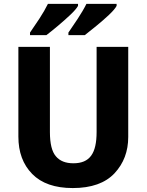

<svg xmlns="http://www.w3.org/2000/svg" viewBox="-20 -954 751 984"><path d="M475.1 -713.9V-277.8C475.1 -167 439.9 -117.2 356 -117.2C316.4 -117.2 286.6 -128.9 266.6 -152.8C246.1 -176.3 235.8 -217.8 235.8 -276.9V-713.9H74.2V-253.9C74.2 -174.3 97.7 -110.8 145 -62.5C192.4 -14.2 261.7 9.8 353 9.8C448.2 9.8 519.5 -15.6 566.9 -65.9C613.8 -116.2 637.2 -178.2 637.2 -252V-713.9ZM422.9 -934.1C411.6 -911.1 396.5 -885.7 378.4 -857.9C359.9 -830.1 343.8 -806.2 330.6 -787.1V-773.9H414.6C430.2 -786.1 449.7 -801.8 473.1 -820.8C496.1 -839.8 518.1 -858.4 538.1 -877.4C558.1 -896.5 571.3 -911.6 577.6 -923.8V-934.1ZM225.6 -934.1C214.4 -911.1 199.7 -885.7 181.6 -857.9C163.1 -830.1 147 -806.2 133.8 -787.1V-773.9H217.8C233.9 -786.1 252.9 -801.8 275.9 -820.8C298.3 -839.8 319.8 -858.4 339.8 -877.4C359.9 -896.5 373 -911.6 379.9 -923.8V-934.1Z"/></svg>

Font: Avrile Sans
Style: Bold
Weight: 700
Designer: Monotype Design Team, Google (font), Stefan Peev (BGR Cyrillic), Cristiano Sobral (main changes)
Foundry: The Avrile Sans Project Authors
Version: Version 3.110